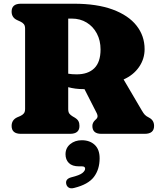

<svg xmlns="http://www.w3.org/2000/svg" viewBox="-20 -720 872 1033"><path d="M758 -455.5Q758 -403 728 -359.5Q698 -316 645 -292.5L742.5 -126.5Q752 -110 759.5 -102.2Q767 -94.5 782 -87Q809 -73 809 -42.5Q809 0 758.5 0H525Q477 0 477 -42.5Q477 -60 492.5 -74.5L497.5 -79Q510.5 -90.5 501 -110L434.5 -240.5Q432.5 -240.5 430 -240.5Q407 -240.5 386 -243.2Q365 -246 347 -251V-134Q347 -117 353 -109Q359 -101 370.5 -94L382.5 -87Q397 -78 402.2 -67.8Q407.5 -57.5 407.5 -42.5Q407.5 0 357 0H92.5Q42.5 0 42.5 -42.5Q42.5 -74.5 72 -88.5L89.5 -96Q101.5 -101.5 108.2 -109.8Q115 -118 115 -134V-566Q115 -582 108.2 -590.2Q101.5 -598.5 89.5 -604L72 -612Q42.5 -625.5 42.5 -657.5Q42.5 -700 92.5 -700H378Q501.5 -700 586.2 -668.8Q671 -637.5 714.5 -582.2Q758 -527 758 -455.5ZM347 -620V-323.5Q366 -320 392.5 -320Q454 -320 487.5 -353Q521 -386 521 -454Q521 -502 501.2 -539.5Q481.5 -577 446.5 -598.5Q411.5 -620 366.5 -620ZM405 175Q368.5 175 350.5 157Q332.5 139 332.5 110Q332.5 76 358 55.2Q383.5 34.5 420 34.5Q463 34.5 489.5 59.2Q516 84 516 131.5Q516 191.5 485.2 232Q454.5 272.5 379.5 291Q361 296 350.2 289.5Q339.5 283 336.5 270.5Q330 243 363.5 234Q408 223 423 211Q438 199 438 187.5Q438 175 421 175Z"/></svg>

Font: Fraunces 9pt Soft Black
Style: Regular
Weight: 900
Version: Version 1.000;[b76b70a41]